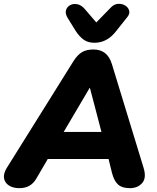

<svg xmlns="http://www.w3.org/2000/svg" viewBox="-34 -972 817 1001"><path d="M67 9Q34 9 12.5 -5Q-9 -19 -13 -42.5Q-17 -66 1 -96L349 -653Q369 -685 392.5 -699.5Q416 -714 453 -714Q526 -714 549 -639L714 -99Q731 -45 707.5 -18Q684 9 643 9Q603 9 582 -9.5Q561 -28 550 -70L532 -143H215L156 -42Q142 -17 120 -4Q98 9 67 9ZM433 -513 298 -284H495L435 -513ZM458 -749Q425 -749 402.5 -765Q380 -781 361 -810L319 -878Q305 -901 310 -918.5Q315 -936 331.5 -945Q348 -954 369 -950Q390 -946 408 -925L468 -855L545 -934Q562 -951 582.5 -952Q603 -953 619 -943Q635 -933 639.5 -916.5Q644 -900 629 -882L566 -803Q521 -749 458 -749Z"/></svg>

Font: Nunito Black
Style: Italic
Weight: 900
Italic angle: -9°
Designer: Vernon Adams
Foundry: Vernon Adams
Version: Version 3.601; ttfautohint (v1.8.2.53-6de2)